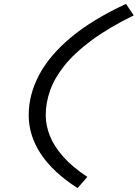

<svg xmlns="http://www.w3.org/2000/svg" viewBox="-20 -825 711 992"><path d="M128.3 -229.9Q128.3 -336.1 182 -437.7Q235.7 -539.4 346.7 -631.9Q457.6 -724.5 631 -804.9L670.9 -745.5Q540.4 -681.5 452.5 -616.3Q364.6 -551 312.9 -486.1Q261.2 -421.3 238.7 -357.2Q216.3 -293.1 216.3 -230.2Q216.3 -177.2 237.6 -123.4Q259 -69.6 306.1 -16Q353.3 37.5 431.3 89L380.7 146.9Q252.5 64.3 190.4 -30.5Q128.3 -125.3 128.3 -229.9Z"/></svg>

Font: Intel One Mono Light
Style: Italic
Weight: 300
Italic angle: -16°
Monospace: yes
Designer: Fred Shallcrass
Foundry: Frere-Jones Type LLC
Version: Version 1.004